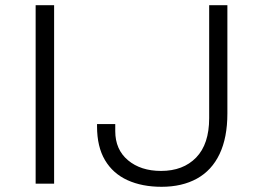

<svg xmlns="http://www.w3.org/2000/svg" viewBox="-20 -706 987 738"><path d="M117 0V-686H188V0ZM601 12Q526 12 470 -13.5Q414 -39 383.5 -90.5Q353 -142 353 -220V-229H423V-202Q423 -131 472 -90Q521 -49 599 -49Q684 -49 734 -100.5Q784 -152 784 -252V-686H854V-270Q854 -177 824 -114Q794 -51 737 -19.5Q680 12 601 12Z"/></svg>

Font: Archivo Expanded ExtraLight
Style: Regular
Weight: 250
Width: 7
Designer: Hector Gatti
Foundry: Omnibus-Type
Version: Version 2.001